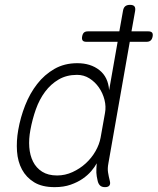

<svg xmlns="http://www.w3.org/2000/svg" viewBox="-20 -760 649 790"><path d="M378 -88Q370 -73 355.5 -56Q341 -39 320 -24.5Q299 -10 270.5 0Q242 10 205 10Q153 10 120.5 -10Q88 -30 70.5 -62.5Q53 -95 50 -137.5Q47 -180 55 -225Q64 -277 83.5 -326.5Q103 -376 133 -414.5Q163 -453 204 -476.5Q245 -500 298 -500Q353 -500 389 -471.5Q425 -443 429 -389L464 -588H335Q324 -588 320 -593.5Q316 -599 318 -610Q320 -621 325.5 -626Q331 -631 342 -631H471L486 -715Q488 -728 495 -734Q502 -740 515 -740Q528 -740 533 -734Q538 -728 536 -715L521 -631H590Q601 -631 605.5 -626Q610 -621 608 -610Q606 -599 600 -593.5Q594 -588 583 -588H514L426 -88Q422 -67 424.5 -51Q427 -35 432 -15Q435 -3 430 3.5Q425 10 412 10Q399 10 392 3.5Q385 -3 382 -15Q377 -36 376.5 -49.5Q376 -63 378 -88ZM215 -38Q248 -38 278.5 -52Q309 -66 333 -88Q357 -110 373 -138Q389 -166 394 -194L412 -295Q417 -321 410 -349Q403 -377 387 -400Q371 -423 348 -437.5Q325 -452 297 -452Q254 -452 221.5 -433Q189 -414 165.5 -382.5Q142 -351 127.5 -310Q113 -269 105 -225Q98 -188 100.5 -154.5Q103 -121 116 -95Q129 -69 153.5 -53.5Q178 -38 215 -38Z"/></svg>

Font: Maple Mono NL Thin
Style: Italic
Weight: 250
Italic angle: -10°
Monospace: yes
Designer: subframe7536
Version: Version 7.000